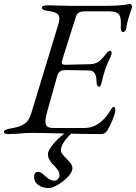

<svg xmlns="http://www.w3.org/2000/svg" viewBox="-52 -680 695 981"><path d="M612 -660C607 -660 584 -650 475 -650H314C272 -650 208 -653 193 -653C177 -653 162 -650 162 -642C162 -633 168 -628 188 -625C247 -617 262 -606 244 -549L107 -99C93 -54 70 -35 4 -24C-19 -20 -32 -15 -32 -6C-32 2 -24 5 -8 5C42 5 63 -1 112 -1C160 -1 216 1 277 2C233 36 193 81 193 108C193 132 207 148 221 163C236 179 252 193 252 215C252 230 240 243 226 243C204 243 190 229 176 217C166 207 154 198 142 198C130 198 122 205 122 225C122 257 153 281 199 281C230 281 318 222 318 180C318 162 304 147 289 132C274 117 259 102 259 88C259 73 269 42 312 3C360 4 411 5 465 5C481 5 490 -3 498 -16C512 -39 537 -96 537 -114C537 -122 536 -134 530 -134C522 -134 517 -124 512 -116C482 -66 440 -26 378 -26H223C181 -26 170 -41 189 -109L240 -291C248 -320 265 -322 288 -322L403 -320C426 -320 441 -305 441 -264C441 -257 443 -237 454 -237C461 -237 465 -249 467 -258C477 -305 492 -349 514 -392C521 -406 520 -420 510 -420C498 -420 486 -400 477 -389C461 -369 442 -353 408 -352L284 -349C283 -349 282 -349 281 -349C263 -349 260 -357 268 -380L335 -592C342 -614 352 -622 384 -622H506C559 -622 569 -602 565 -541C564 -526 569 -516 576 -516C582 -516 591 -521 593 -535C601 -593 623 -635 623 -647C623 -652 617 -660 612 -660Z"/></svg>

Font: EB Garamond
Style: Italic
Weight: 400
Italic angle: -17.2°
Designer: Georg Duffner and Octavio Pardo
Foundry: Georg Duffner
Version: Version 1.000;PS 001.000;hotconv 1.0.88;makeotf.lib2.5.64775